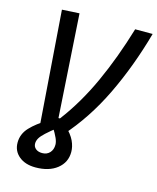

<svg xmlns="http://www.w3.org/2000/svg" viewBox="-133 -791 908 1108"><g transform="rotate(15 320.5 -236.5)"><path d="M186 225.6 202.1 135.7Q230 135.7 247.1 117.4Q264.2 99.1 264.2 69.3Q264.2 52.7 254.6 30.8Q245.1 8.8 221.2 -29.8L291.5 -51.8Q332 -13.2 347.7 20.5Q363.3 54.2 363.3 86.4Q363.3 148.9 314.7 187.3Q266.1 225.6 186 225.6ZM186 225.6Q124.5 225.6 87.2 194.6Q49.8 163.6 49.8 113.3Q49.8 61.5 87.4 21.7Q125 -18.1 183.1 -51.8L254.4 -29.8Q212.4 2.9 189.5 24.2Q166.5 45.4 157.7 61Q148.9 76.7 148.9 92.3Q148.9 111.8 163.6 123.8Q178.2 135.7 202.1 135.7ZM149.9 0 98.6 -693.4 202.1 -699.2 241.2 -84H250Q341.8 -205.1 411.9 -358.4Q481.9 -511.7 536.1 -693.4H640.6Q583 -486.8 498 -310.8Q413.1 -134.8 292.5 0L229.5 -27.3Z"/></g></svg>

Font: Cascadia Code PL
Style: Italic
Weight: 400
Italic angle: -10°
Monospace: yes
Designer: Aaron Bell
Foundry: Saja Typeworks
Version: Version 2404.023